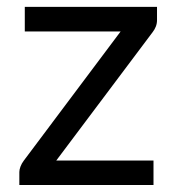

<svg xmlns="http://www.w3.org/2000/svg" viewBox="-20 -526 502 546"><path d="M426.5 -468.5Q426.5 -459 423 -450.2Q419.5 -441.5 414 -434.5L140 -69.5H416.5V0H35V-37Q35 -43.5 38.2 -52.2Q41.5 -61 47.5 -69L323 -436.5H50.5V-506.5H426.5Z"/></svg>

Font: LatoCHI
Style: Regular
Weight: 400
Designer: Lukasz Dziedzic
Foundry: tyPoland Lukasz Dziedzic
Version: Version 1.104